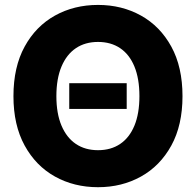

<svg xmlns="http://www.w3.org/2000/svg" viewBox="-20 -758 804 788"><path d="M500 -416.5V-311H264.2V-416.5ZM382.3 10.3Q284.2 10.3 205.6 -33.4Q127 -77.1 81.1 -160.9Q35.2 -244.6 35.2 -363.3Q35.2 -482.9 81.1 -566.7Q127 -650.4 205.6 -694.1Q284.2 -737.8 382.3 -737.8Q480 -737.8 558.6 -694.1Q637.2 -650.4 683.1 -566.7Q729 -482.9 729 -363.3Q729 -244.1 683.1 -160.6Q637.2 -77.1 558.6 -33.4Q480 10.3 382.3 10.3ZM382.3 -141.6Q435.1 -141.6 473.1 -167.2Q511.2 -192.9 531.7 -242.4Q552.2 -292 552.2 -363.3Q552.2 -435.1 531.7 -484.9Q511.2 -534.7 473.1 -560.3Q435.1 -585.9 382.3 -585.9Q329.6 -585.9 291.5 -560.3Q253.4 -534.7 232.4 -484.9Q211.4 -435.1 211.4 -363.3Q211.4 -292 232.4 -242.4Q253.4 -192.9 291.5 -167.2Q329.6 -141.6 382.3 -141.6Z"/></svg>

Font: Inter 20pt ExtraBold
Style: Regular
Weight: 800
Version: Version 4.001;git-66647c0bb